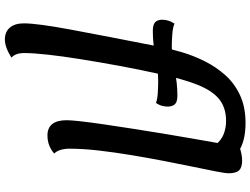

<svg xmlns="http://www.w3.org/2000/svg" viewBox="-140 -689 1029 789"><g transform="rotate(90 374.5 -294.5)"><path d="M107 -408Q81 -408 71 -418Q61 -428 61 -447Q61 -458 64.5 -470.5Q68 -483 77 -497Q94 -490 121 -488Q148 -486 169 -486Q218 -486 269 -497.5Q320 -509 373 -509Q399 -509 408.5 -498.5Q418 -488 418 -469Q418 -459 415 -446.5Q412 -434 403 -421Q387 -427 360.5 -428.5Q334 -430 315 -430Q265 -430 212.5 -419Q160 -408 107 -408ZM142 200Q111 200 93.5 179.5Q76 159 76 122Q76 67 101.5 -70Q127 -207 173 -441Q181 -482 195 -529Q209 -576 232 -622Q255 -668 289 -706Q323 -744 371.5 -766.5Q420 -789 486 -789Q563 -789 606.5 -757.5Q650 -726 650 -684Q650 -659 639.5 -635.5Q629 -612 601 -597Q594 -641 575.5 -665Q557 -689 531.5 -699Q506 -709 477 -709Q423 -709 388 -681Q353 -653 328.5 -592Q304 -531 283 -430Q265 -349 250 -267Q235 -185 223 -110Q211 -35 204.5 24.5Q198 84 198 120Q198 157 217 173Q174 200 142 200ZM536 25Q506 25 490 5.5Q474 -14 474 -54Q474 -72 478.5 -112Q483 -152 491 -207Q499 -262 509 -325.5Q519 -389 529.5 -453.5Q540 -518 550.5 -577Q561 -636 569 -682L525 -732Q549 -752 581.5 -763.5Q614 -775 640 -775Q668 -775 680 -762.5Q692 -750 692 -720Q692 -706 684.5 -667.5Q677 -629 665.5 -574Q654 -519 641.5 -454Q629 -389 617.5 -320Q606 -251 598.5 -185.5Q591 -120 591 -64Q591 -46 596 -29Q601 -12 611 -3Q597 10 578 17.5Q559 25 536 25Z"/></g></svg>

Font: Lemonada
Style: Regular
Weight: 400
Designer: Mohamed Gaber (Arabic), Eduardo Tunni (Latin)
Foundry: Kief Type Foundry
Version: Version 4.005